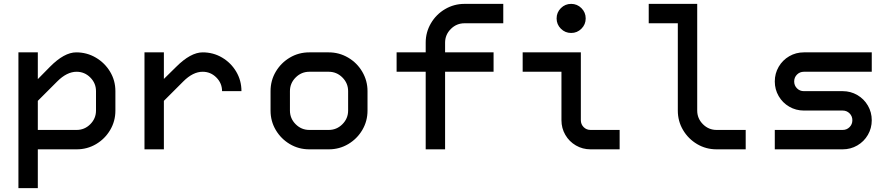

<svg xmlns="http://www.w3.org/2000/svg" viewBox="-20 -770 4590 990"><path d="M373 -500Q428 -500 474 -473Q520 -446 547.5 -400.5Q575 -355 575 -300V-200Q575 -145 548 -99.5Q521 -54 475.5 -27Q430 0 375 0H175V200H75V-500H175V-362L237 -425Q311 -500 373 -500ZM375 -100Q416 -100 445.5 -129.5Q475 -159 475 -200V-300Q475 -341 445.5 -370.5Q416 -400 375 -400Q325 -400 275 -350L175 -250V-100Z M1025 -500Q1080 -500 1125.5 -473Q1171 -446 1198 -400.5Q1225 -355 1225 -300H1125Q1125 -341 1095.5 -370.5Q1066 -400 1025 -400Q975 -400 925 -350L825 -250V0H725V-500H825V-363L888 -425Q963 -500 1025 -500Z M1675 0H1575Q1520 0 1474.5 -27Q1429 -54 1402 -99.5Q1375 -145 1375 -200V-300Q1375 -355 1402 -400.5Q1429 -446 1474.5 -473Q1520 -500 1575 -500H1675Q1729 -500 1775 -473Q1821 -446 1848 -400Q1875 -354 1875 -300V-200Q1875 -145 1848 -99.5Q1821 -54 1775.5 -27Q1730 0 1675 0ZM1575 -100H1675Q1716 -100 1745.5 -129.5Q1775 -159 1775 -200V-300Q1775 -341 1745.5 -370.5Q1716 -400 1675 -400H1575Q1534 -400 1504.5 -370.5Q1475 -341 1475 -300V-200Q1475 -159 1504.5 -129.5Q1534 -100 1575 -100Z M2375 -750H2575V-650H2375Q2334 -650 2304.5 -620.5Q2275 -591 2275 -550V-500H2525V-400H2275V0H2175V-400H2025V-500H2175V-550Q2175 -604 2202 -650Q2229 -696 2275 -723Q2321 -750 2375 -750Z M2875 -400H2675V-500H2975V-150Q2975 -129 2989.5 -114.5Q3004 -100 3025 -100H3175V0H3025Q2984 0 2949.5 -20Q2915 -40 2895 -74.5Q2875 -109 2875 -150ZM2850 -675Q2850 -706 2872 -728Q2894 -750 2925 -750Q2956 -750 2978 -728Q3000 -706 3000 -675Q3000 -644 2978 -622Q2956 -600 2925 -600Q2894 -600 2872 -622Q2850 -644 2850 -675Z M3475 -200V-650H3325V-750H3575V-200Q3575 -159 3604.5 -129.5Q3634 -100 3675 -100H3825V0H3675Q3620 0 3574.5 -27Q3529 -54 3502 -99.5Q3475 -145 3475 -200Z M4125 -500H4475V-400H4125Q4104 -400 4089.5 -385.5Q4075 -371 4075 -350Q4075 -329 4089.5 -314.5Q4104 -300 4125 -300H4325Q4366 -300 4400.5 -280Q4435 -260 4455 -225.5Q4475 -191 4475 -150Q4475 -109 4455 -74.5Q4435 -40 4400.5 -20Q4366 0 4325 0H3975V-100H4325Q4346 -100 4360.5 -114.5Q4375 -129 4375 -150Q4375 -171 4360.5 -185.5Q4346 -200 4325 -200H4125Q4084 -200 4049.5 -220Q4015 -240 3995 -274.5Q3975 -309 3975 -350Q3975 -391 3995 -425.5Q4015 -460 4049.5 -480Q4084 -500 4125 -500Z"/></svg>

Font: Monoikos Medium
Style: Regular
Weight: 500
Designer: Brian Krent
Version: Version 0.088